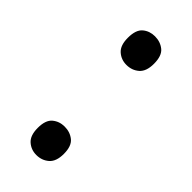

<svg xmlns="http://www.w3.org/2000/svg" viewBox="-188 -590 645 645"><g transform="rotate(45 134.0 -268.0)"><path d="M72 -54Q72 -91 90 -106Q108 -121 133 -121Q159 -121 177.5 -106Q196 -91 196 -54Q196 -18 177.5 -2Q159 14 133 14Q108 14 90 -2Q72 -18 72 -54ZM72 -482Q72 -520 90 -535Q108 -550 133 -550Q159 -550 177.5 -535Q196 -520 196 -482Q196 -446 177.5 -430Q159 -414 133 -414Q108 -414 90 -430Q72 -446 72 -482Z"/></g></svg>

Font: Noto Sans Vithkuqi
Style: Regular
Weight: 400
Version: Version 1.001